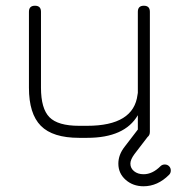

<svg xmlns="http://www.w3.org/2000/svg" viewBox="-20 -481 633 670"><path d="M81 -440Q81 -461 102 -461Q123 -461 123 -440V-175Q123 -102 152.5 -72Q182 -42 256 -42H284Q447 -42 460 -151Q460 -152 460.5 -154Q461 -156 461 -157V-440Q461 -461 482 -461Q503 -461 503 -440V-21Q503 -9 495 -3L449 57Q435 76 435 90Q435 106 448 116.5Q461 127 481 127Q512 127 540 99Q546 93 555 93Q564 93 570 99Q576 105 576 114Q576 123 570 129Q530 169 481 169Q444 169 418.5 146.5Q393 124 393 90Q393 59 415 31L461 -29V-79Q415 0 284 0H256Q164 0 122.5 -42Q81 -84 81 -175Z"/></svg>

Font: Jura Light
Style: Regular
Weight: 300
Designer: Daniel Johnson, Alexei Vanyashin
Foundry: Daniel Johnson
Version: Version 5.103